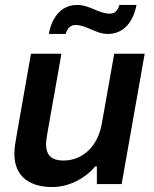

<svg xmlns="http://www.w3.org/2000/svg" viewBox="-20 -743 623 775"><path d="M177 -606H245C253 -632 267 -642 285 -642C331 -642 365 -606 415 -606C483 -606 519 -660 531 -723H462C454 -696 441 -688 423 -688C377 -688 343 -723 291 -723C224 -723 188 -668 177 -606ZM191 12C260 12 326 -25 364 -71H371V0H471L564 -526H441L391 -244C374 -147 309 -95 237 -95C194 -95 166 -111 166 -161C166 -175 169 -191 172 -210L228 -526H105L48 -202C43 -173 38 -147 38 -123C38 -25 106 12 191 12Z"/></svg>

Font: Archivo SemiBold
Style: Italic
Weight: 600
Italic angle: -10°
Designer: Hector Gatti
Foundry: Omnibus-Type
Version: Version 2.001